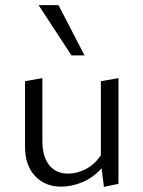

<svg xmlns="http://www.w3.org/2000/svg" viewBox="-20 -726 561 752"><path d="M78 -151V-408L146 -420V-173Q146 -113 172.5 -79.5Q199 -46 247 -46Q282 -46 316.5 -64Q351 -82 375 -118V-408L444 -420V-6L387 6L378 -67Q346 -31 304 -13Q262 5 219 5Q156 5 117 -37Q78 -79 78 -151ZM131 -706H209L311 -509H260Z"/></svg>

Font: LXGW Bright GB
Style: Regular
Weight: 400
Designer: Christian Thalmann (Catharsis Fonts)
Foundry: LXGW / Christian Thalmann (Catharsis Fonts) / Fontworks Inc.
Version: Version 5.510